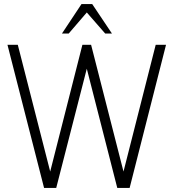

<svg xmlns="http://www.w3.org/2000/svg" viewBox="-20 -919 848 939"><path d="M195.5 0 16.5 -700H67L225.5 -80L383 -700H425.5L584 -80L741.5 -700H792L614 0H553.5L404.5 -583L255 0ZM431 -899 527.5 -755H494.5L404.5 -858L316 -755H283L378.5 -899Z"/></svg>

Font: Urbanist ExtraLight
Style: Regular
Weight: 200
Designer: Corey Hu
Foundry: Corey Hu
Version: Version 1.330; ttfautohint (v1.8.4.7-5d5b)